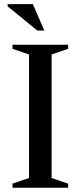

<svg xmlns="http://www.w3.org/2000/svg" viewBox="-20 -886 380 906"><path d="M301.5 -19.5V0H39V-19.5L117 -46V-629L39 -655.5V-675H301.5V-655.5L223.5 -629V-46ZM189 -742H156L16 -856V-866.5H135Z"/></svg>

Font: Newsreader 24pt Medium
Style: Regular
Weight: 500
Designer: Hugues Gentile
Foundry: Production Type
Version: Version 1.003